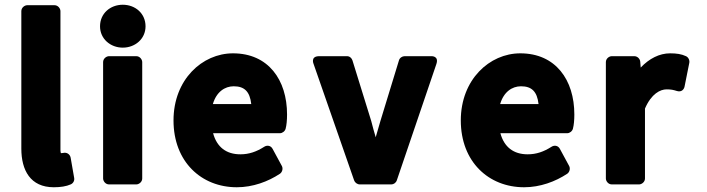

<svg xmlns="http://www.w3.org/2000/svg" viewBox="-20 -753 2982 810"><path d="M70 -126C70 -35 108 37 207 37C236 37 260 33 278 25C288 21 295 10 293 -2L278 -88C275 -103 261 -111 248 -108C242 -107 240 -107 237 -107C236 -109 235 -113 235 -120V-706C235 -717 225 -731 210 -731H95C84 -731 70 -721 70 -706Z M498 -552C550 -552 594 -589 594 -642C594 -696 551 -733 498 -733C445 -733 402 -696 402 -642C402 -589 446 -552 498 -552ZM415 0C415 11 425 25 440 25H555C566 25 580 15 580 0V-491C580 -502 570 -516 555 -516H440C429 -516 415 -506 415 -491Z M712 -245C712 -70 830 37 979 37C1047 37 1111 13 1161 -20C1171 -27 1175 -42 1169 -53L1130 -125C1122 -140 1106 -141 1095 -134C1062 -113 1031 -102 994 -102C935 -102 895 -132 879 -191H1161C1171 -191 1182 -199 1185 -210C1189 -225 1191 -246 1191 -270C1191 -416 1112 -528 963 -528C833 -528 712 -417 712 -245ZM878 -314C893 -365 928 -389 966 -389C1011 -389 1034 -367 1040 -314Z M1474 8C1477 17 1487 25 1498 25H1631C1640 25 1650 19 1654 8L1821 -483C1833 -519 1798 -516 1798 -516H1687C1677 -516 1666 -509 1663 -498L1585 -243C1578 -220 1572 -199 1565 -174C1558 -197 1552 -220 1546 -243L1467 -498C1464 -508 1455 -516 1444 -516H1327C1288 -516 1303 -483 1303 -483Z M1924 -245C1924 -70 2042 37 2191 37C2259 37 2323 13 2373 -20C2383 -27 2387 -42 2381 -53L2342 -125C2334 -140 2318 -141 2307 -134C2274 -113 2243 -102 2206 -102C2147 -102 2107 -132 2091 -191H2373C2383 -191 2394 -199 2397 -210C2401 -225 2403 -246 2403 -270C2403 -416 2324 -528 2175 -528C2045 -528 1924 -417 1924 -245ZM2090 -314C2105 -365 2140 -389 2178 -389C2223 -389 2246 -367 2252 -314Z M2536 0C2536 11 2546 25 2561 25H2676C2687 25 2701 15 2701 0V-295C2728 -358 2766 -376 2792 -376C2811 -376 2820 -374 2836 -369C2856 -363 2866 -377 2868 -388L2888 -488C2890 -498 2885 -511 2874 -516C2855 -525 2834 -528 2807 -528C2762 -528 2719 -506 2683 -468L2681 -493C2680 -505 2669 -516 2656 -516H2561C2550 -516 2536 -506 2536 -491Z"/></svg>

Font: Falling Sky
Style: Blk
Weight: 900
Designer: Paul D. Hunt
Foundry: Adobe Systems Incorporated
Version: Version 1.02